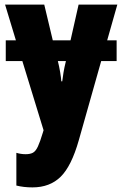

<svg xmlns="http://www.w3.org/2000/svg" viewBox="-20 -573 531 833"><path d="M2 -553H172L209 -398H286L321 -553H489L445 -398H486V-308H419L322 35Q290 148 243 194Q196 240 121 240Q102 240 84.5 238Q67 236 51 232V90Q71 96 91 96Q111 96 123 89.5Q135 83 144.5 62.5Q154 42 166 2L169 -8L77 -308H5V-398H49ZM246 -220H250Q252 -237 255.5 -258.5Q259 -280 266 -308H231Q237 -284 241 -260Q245 -236 246 -220Z"/></svg>

Font: Noto Sans ExtraCondensed Black
Style: Regular
Weight: 900
Width: 2
Designer: Monotype Design Team
Foundry: Monotype Imaging Inc.
Version: Version 2.013; ttfautohint (v1.8.4.7-5d5b)